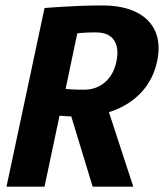

<svg xmlns="http://www.w3.org/2000/svg" viewBox="-20 -697 612 717"><path d="M376.7 -309 477.7 0H326L234 -302ZM338.3 -576Q307 -576 287.8 -574.3Q268.7 -572.7 268.7 -572.7L225 -365Q225 -365 243.3 -363.5Q261.7 -362 293 -362Q340.3 -362 372.3 -390Q404.3 -418 414.7 -467Q425.3 -518.7 405.5 -547.3Q385.7 -576 338.3 -576ZM146.3 -667Q146.3 -667 164.8 -668.5Q183.3 -670 214.2 -671.8Q245 -673.7 283 -675.2Q321 -676.7 360 -676.7Q439.3 -676.7 490 -651Q540.7 -625.3 560.5 -578.5Q580.3 -531.7 566.7 -468Q553.3 -405 513.7 -358.8Q474 -312.7 412.3 -287.3Q350.7 -262 270.3 -262Q239 -262 220.7 -263.5Q202.3 -265 202.3 -265L146.3 0H4.3Z"/></svg>

Font: Epunda Sans Light
Style: Italic
Weight: 300
Italic angle: -12.0243°
Designer: Simon Atzbach
Foundry: typofactur
Version: Version 2.204